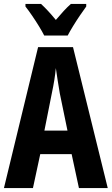

<svg xmlns="http://www.w3.org/2000/svg" viewBox="-20 -953 566 973"><path d="M380 0 343 -172H184L147 0H0L173 -714H350L526 0ZM283 -480Q271 -551 263 -608Q258 -552 243 -482L205 -291H322ZM204 -773Q194 -793 177.5 -820Q161 -847 142.5 -874Q124 -901 109 -920V-933H188Q222 -902 263 -852Q286 -879 303 -897.5Q320 -916 339 -933H417V-920Q403 -901 385 -874.5Q367 -848 350.5 -821Q334 -794 323 -773Z"/></svg>

Font: Noto Sans ExtraCondensed
Style: Bold
Weight: 700
Width: 2
Designer: Monotype Design Team
Foundry: Monotype Imaging Inc.
Version: Version 2.013; ttfautohint (v1.8.4.7-5d5b)